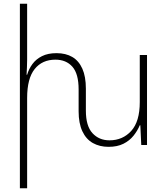

<svg xmlns="http://www.w3.org/2000/svg" viewBox="-20 -780 899 1033"><path d="M732 -484H771V0H740L735 -106H732Q720 -77 698.5 -50Q677 -23 644 -6.5Q611 10 564 10Q516 10 479.5 -10.5Q443 -31 423 -74Q403 -117 403 -181V-299Q403 -383 369.5 -421Q336 -459 278 -459Q207 -459 166.5 -408.5Q126 -358 126 -253V233H87V-760H126V-459Q126 -437 125 -418.5Q124 -400 123 -378H126Q135 -409 154.5 -435.5Q174 -462 206 -478Q238 -494 284 -494Q334 -494 369 -473.5Q404 -453 423 -410.5Q442 -368 442 -303V-185Q442 -102 477.5 -63.5Q513 -25 569 -25Q640 -25 686 -75.5Q732 -126 732 -231Z"/></svg>

Font: Noto Sans Armenian ExtraLight
Style: Regular
Weight: 250
Designer: Monotype Design Team
Foundry: Monotype Imaging Inc.
Version: Version 2.007